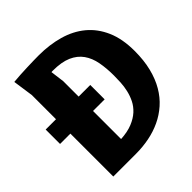

<svg xmlns="http://www.w3.org/2000/svg" viewBox="-201 -905 1052 1052"><g transform="rotate(-45 325.0 -379.0)"><path d="M0 -444H80V-631.5L63 -750Q87.5 -752.5 115 -754Q142.5 -755.5 169.2 -756.5Q196 -757.5 219.8 -758Q243.5 -758.5 260 -758.5Q344 -758.5 415.2 -738.2Q486.5 -718 538.5 -675Q590.5 -632 620 -564.8Q649.5 -497.5 649.5 -403.5Q649.5 -331 635 -272.8Q620.5 -214.5 594.2 -169.8Q568 -125 531.5 -92.8Q495 -60.5 451.2 -40Q407.5 -19.5 358 -9.8Q308.5 0 256 0H80V-332.5H0ZM256 -644.5Q253.5 -644.5 250.8 -644.5Q248 -644.5 245 -644L255.5 -563.5V-444H345.5V-332.5H255.5V-115Q308 -118 344.8 -133Q381.5 -148 405.8 -170.2Q430 -192.5 443.8 -220.2Q457.5 -248 464.2 -277.5Q471 -307 472.5 -335.8Q474 -364.5 474 -389Q474 -445 465.2 -492Q456.5 -539 432.5 -573Q408.5 -607 366 -625.8Q323.5 -644.5 256 -644.5Z"/></g></svg>

Font: B612 Mono
Style: Bold
Weight: 700
Version: Version 1.005